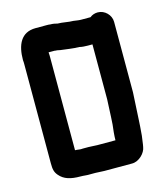

<svg xmlns="http://www.w3.org/2000/svg" viewBox="-109 -767 770 890"><g transform="rotate(-15 276.5 -322.0)"><path d="M239 -87H212C199 -85 189 -89 175 -89V-532C175 -541 175 -550 174 -559H198C202 -559 206 -559 209 -558H214L229 -555C256 -552 290 -546 318 -546C328 -543 346 -542 358 -542H380V-279C379 -251 377 -219 376 -193L374 -159C371 -136 368 -107 368 -85H281C268 -85 253 -87 239 -87ZM442 -679C428 -679 415 -675 404 -666H358C347 -666 332 -669 323 -670C299 -670 273 -677 249 -677C238 -680 228 -682 215 -682C210 -683 204 -683 198 -683H145C74 -683 50 -627 50 -555C51 -548 51 -540 51 -532V-59C51 -31 54 -16 68 0C90 26 121 35 168 35C186 35 197 38 217 37H239C252 37 268 39 282 39H415C448 39 480 7 484 -22C484 -23 485 -27 486 -33C491 -63 493 -84 495 -116L497 -150C499 -192 502 -234 504 -279V-617C504 -650 475 -679 442 -679Z"/></g></svg>

Font: Electronic
Style: Thk
Weight: 900
Version: Version 1.011